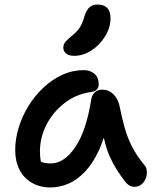

<svg xmlns="http://www.w3.org/2000/svg" viewBox="-20 -816 682 846"><path d="M203 10Q156 10 120.5 -10.5Q85 -31 66 -68Q47 -105 47 -155Q47 -204 62.5 -254.5Q78 -305 106 -350Q134 -395 172 -430.5Q210 -466 255 -486.5Q300 -507 350 -507Q377 -507 396 -491Q415 -475 415 -444Q415 -431 407 -422Q399 -413 384 -411Q316 -402 264.5 -362Q213 -322 184.5 -266Q156 -210 156 -149Q156 -124 160 -104Q160 -103 160 -103Q160 -103 161 -103Q177 -96 204 -96Q263 -96 311.5 -167.5Q360 -239 382 -377Q385 -398 398 -409.5Q411 -421 430 -421Q459 -421 479 -401.5Q499 -382 506 -352Q517 -298 529 -254.5Q541 -211 561 -171.5Q581 -132 616 -89Q626 -78 627 -61.5Q628 -45 622 -29.5Q616 -14 603.5 -3.5Q591 7 574 7Q559 7 549.5 1Q540 -5 532 -15Q512 -41 495 -67.5Q478 -94 463.5 -126.5Q449 -159 439 -203Q438 -206 437 -209Q428 -182 418 -158Q390 -97 355 -60Q320 -23 281 -6.5Q242 10 203 10ZM307 -570Q284 -570 271.5 -580Q259 -590 259 -606Q259 -621 269 -632.5Q279 -644 298 -659Q322 -679 333 -697Q344 -715 352 -744Q362 -774 375.5 -785Q389 -796 409 -796Q438 -796 452.5 -781Q467 -766 467 -736Q467 -694 443 -655.5Q419 -617 382.5 -593.5Q346 -570 307 -570Z"/></svg>

Font: Shantell Sans Light Medium
Style: Regular
Weight: 500
Version: Version 1.008;[ac192a2d6]